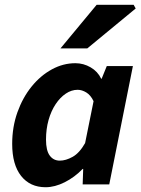

<svg xmlns="http://www.w3.org/2000/svg" viewBox="-20 -773 592 805"><path d="M171.1 12Q106 12 68.5 -35.3Q31.1 -82.7 31.1 -169.8Q31.1 -240.8 53.1 -302.4Q75.1 -363.9 112.4 -410Q149.6 -456 197.1 -482Q244.6 -508 296.2 -508Q330 -508 359.9 -490.7Q389.8 -473.3 404.2 -443H406.2L427.7 -496H537.2L438.1 0H326.6L328.8 -64.6H326.4Q292.9 -29.8 251.3 -8.9Q209.7 12 171.1 12ZM230.8 -99.5Q256 -99.5 284.5 -115.4Q313 -131.2 336.8 -173L372.3 -348.8Q360.2 -374.1 341.9 -385.3Q323.5 -396.5 305.6 -396.5Q279.6 -396.5 255.9 -380.5Q232.1 -364.6 213.3 -336.3Q194.4 -308 183.6 -269.9Q172.9 -231.8 172.9 -187.6Q172.9 -142 188.5 -120.8Q204 -99.5 230.8 -99.5ZM233.5 -570 385.3 -753H540.3L548.9 -737.4L345.9 -570Z"/></svg>

Font: Source Sans 3 VF
Style: Italic
Weight: 200
Italic angle: -11°
Designer: Paul D. Hunt
Foundry: Adobe Systems Incorporated
Version: Version 3.042;hotconv 1.0.118;makeotfexe 2.5.65603